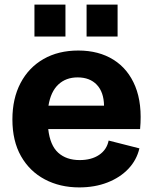

<svg xmlns="http://www.w3.org/2000/svg" viewBox="-20 -806 662 836"><path d="M325 10Q241 10 175 -25Q109 -60 71.5 -126Q34 -192 34 -286Q34 -377 69.5 -444.5Q105 -512 169.5 -549Q234 -586 321 -586Q410 -586 474 -546Q538 -506 569 -430Q600 -354 590 -244H190Q198 -173 233.5 -141Q269 -109 327 -109Q378 -109 411.5 -131.5Q445 -154 453 -194L587 -160Q575 -109 539 -71Q503 -33 448 -11.5Q393 10 325 10ZM318 -469Q267 -469 234 -438Q201 -407 191 -346H433Q432 -405 401.5 -437Q371 -469 318 -469ZM130 -647V-786H265V-647ZM357 -647V-786H492V-647Z"/></svg>

Font: BDO Grotesk
Style: Bold
Weight: 700
Designer: Deni Anggara
Foundry: Lokal Container
Version: Version 2.000